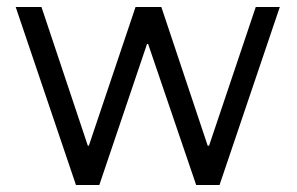

<svg xmlns="http://www.w3.org/2000/svg" viewBox="-20 -531 851 551"><path d="M232 -113H235L369 -511H443L576 -113H580L714 -511H783L610 0H543L405 -405H402L265 0H198L25 -511H99Z"/></svg>

Font: Chivo Light
Style: Regular
Weight: 300
Designer: Hector Gatti
Foundry: Omnibus-Type
Version: Version 1.007